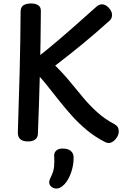

<svg xmlns="http://www.w3.org/2000/svg" viewBox="-20 -800 740 1109"><path d="M199 -29Q199 -7 184 5Q169 17 142 17Q113 17 98 4.5Q83 -8 83 -34Q89 -207 93.5 -383Q98 -559 99 -732Q99 -759 115.5 -769.5Q132 -780 160 -780Q185 -780 201 -769.5Q217 -759 216 -735Q215 -560 210.5 -383Q206 -206 199 -29ZM532 -757Q543 -768 552 -771.5Q561 -775 569 -775Q583 -775 596.5 -765.5Q610 -756 618.5 -742Q627 -728 627 -714Q627 -704 624 -696Q621 -688 611 -679Q572 -644 535 -612Q498 -580 460.5 -549Q423 -518 383 -486.5Q343 -455 299 -421Q345 -376 384 -328.5Q423 -281 461 -235.5Q499 -190 542.5 -151Q586 -112 639 -84Q655 -75 660.5 -65Q666 -55 666 -42Q666 -25 657 -9.5Q648 6 634.5 16Q621 26 608 26Q597 26 586 20Q531 -8 484 -46.5Q437 -85 396.5 -130Q356 -175 319 -222Q282 -269 245.5 -314.5Q209 -360 165 -402L182 -458Q244 -506 303 -556Q362 -606 419.5 -657Q477 -708 532 -757ZM293 103Q291 84 303.5 71Q316 58 341 58Q374 58 389.5 72.5Q405 87 405 106Q406 139 398 171.5Q390 204 376 230.5Q362 257 343 273Q332 282 323.5 285.5Q315 289 306 289Q289 289 276.5 278.5Q264 268 264 252Q264 244 269 233Q274 222 279 211Q290 187 292.5 160.5Q295 134 293 103Z"/></svg>

Font: Playpen Sans Medium
Style: Regular
Weight: 500
Designer: Laura Meseguer, Veronika Burian, José Scaglione
Foundry: TypeTogether
Version: Version 1.001